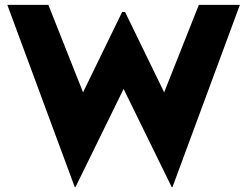

<svg xmlns="http://www.w3.org/2000/svg" viewBox="-20 -726 1012 786"><path d="M10 -706H178L320 -348L480 -677H492L652 -348L794 -706H962L686 40H683L486 -362L289 40H286Z"/></svg>

Font: Lineal Heavy
Style: Regular
Weight: 900
Designer: Created by Frank Adebiaye with contributions from Anton Moglia & Ariel Martín Pérez
Created by Frank ADEBIAYE with FontF
Foundry: Velvetyne Type Foundry
Version: Version 2.000